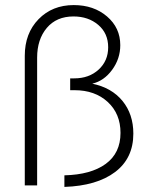

<svg xmlns="http://www.w3.org/2000/svg" viewBox="-20 -734 589 760"><path d="M234.9 -40Q339.8 -42.5 398.4 -85.2Q457 -127.9 457 -208Q457 -283.7 406.5 -330.3Q356 -377 274.9 -377H257.8V-423.8H273.9Q332.5 -423.8 370.4 -458.5Q408.2 -493.2 408.2 -546.9Q408.2 -602.1 368.9 -635.5Q329.6 -668.9 271 -668.9Q203.6 -668.9 165.3 -623.5Q127 -578.1 127 -505.9V0H78.1V-513.2Q78.1 -602.1 132.6 -658Q187 -713.9 272 -713.9Q351.1 -713.9 403.6 -668.9Q456.1 -624 456.1 -555.2Q456.1 -501.5 423.8 -457.5Q391.6 -413.6 345.2 -402.8Q422.4 -386.7 465.1 -334.2Q507.8 -281.7 507.8 -205.1Q507.8 -107.4 435.5 -53Q363.3 1.5 234.9 5.9Z"/></svg>

Font: Rawline Light
Style: Regular
Weight: 300
Designer: Matt McInerney, Pablo Impallari, Rodrigo Fuenzalida
Foundry: Matt McInerney, Pablo Impallari, Rodrigo Fuenzalida
Version: Version 4.020;PS 004.020;hotconv 1.0.88;makeotf.lib2.5.64775